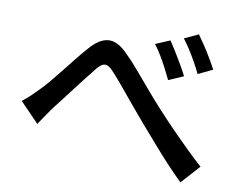

<svg xmlns="http://www.w3.org/2000/svg" viewBox="-78 -838 1157 933"><g transform="rotate(10 500.0 -372.0)"><path d="M39 -266Q60 -282 78 -299Q96 -316 117 -338Q136 -357 159.5 -385Q183 -413 209 -446Q235 -479 260.5 -511Q286 -543 309 -569Q356 -625 401.5 -629.5Q447 -634 498 -582Q531 -550 566 -508.5Q601 -467 636 -426Q671 -385 702 -351Q725 -326 753.5 -295.5Q782 -265 814.5 -232.5Q847 -200 881 -166.5Q915 -133 950 -102L867 -10Q831 -45 790.5 -88.5Q750 -132 712 -176.5Q674 -221 640 -259Q608 -296 574 -337Q540 -378 508.5 -416Q477 -454 454 -479Q434 -502 419.5 -507.5Q405 -513 392 -505Q379 -497 363 -476Q347 -456 325 -428Q303 -400 279.5 -369.5Q256 -339 234 -309.5Q212 -280 194 -258Q178 -236 161.5 -211.5Q145 -187 133 -169ZM700 -681Q713 -662 730.5 -633.5Q748 -605 765.5 -575Q783 -545 795 -521L722 -489Q708 -518 693.5 -546Q679 -574 663 -600.5Q647 -627 629 -651ZM831 -734Q845 -715 863.5 -687Q882 -659 899.5 -629.5Q917 -600 929 -577L858 -543Q844 -572 828.5 -599.5Q813 -627 796.5 -653Q780 -679 762 -702Z"/></g></svg>

Font: Noto Sans SC Medium
Style: Regular
Weight: 500
Designer: Ryoko NISHIZUKA  (kana, bopomofo & ideographs); Paul D. Hunt (Latin, Greek & Cyrillic); Sandoll Communications , Soo-you
Foundry: Adobe
Version: Version 2.004-H2;hotconv 1.0.118;makeotfexe 2.5.65603